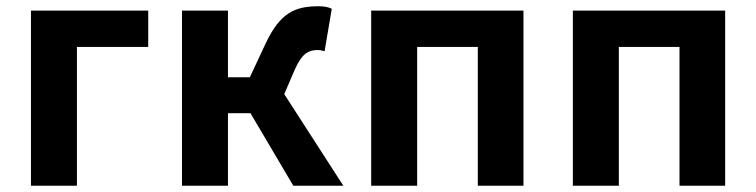

<svg xmlns="http://www.w3.org/2000/svg" viewBox="-20 -594 2418 614"><path d="M79 0H226V-444H454V-560H79Z M562 0H709V-232H781L918 0H1078L889 -293L923 -372C947 -426 969 -434 997 -434C1005 -434 1011 -432 1018 -430L1041 -566C1029 -572 1014 -574 999 -574C923 -574 876 -553 830 -456L779 -347H709V-560H562Z M1167 0H1314V-444H1508V0H1654V-560H1167Z M1812 0H1959V-444H2153V0H2299V-560H1812Z"/></svg>

Font: Noto Sans Mono CJK TC
Style: Bold
Weight: 700
Designer: Ryoko NISHIZUKA 西塚涼子 (kana, bopomofo & ideographs); Paul D. Hunt (Latin, Greek & Cyrillic); Sandoll Communications 산돌커뮤니
Foundry: Adobe
Version: Version 2.004;hotconv 1.0.118;makeotfexe 2.5.65603